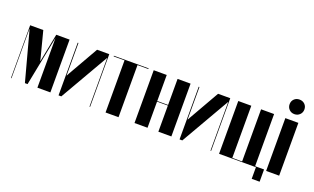

<svg xmlns="http://www.w3.org/2000/svg" viewBox="-84 -1137 2765 1692"><g transform="rotate(20 1298.0 -291.5)"><path d="M405.8 -495.1V0H284.2V-461.9H283.2L191.9 0H167L50.8 -432.1L42 -461.9H41V0H36.1V-495.1H159.2L220.2 -259.8L227.1 -230H229L280.8 -495.1Z M664.1 -494.1H778.3V0H772.5V-456.1H771.5L508.3 0H482.4V-494.1H489.3V-189.9H491.2L506.3 -217.8Z M1147 -495.1V-488.8H1044.9V0H923.3V-488.8H821.3V-495.1Z M1194.8 -495.1H1316.9V-251H1418.5V-495.1H1540.5V0H1418.5V-245.1H1316.9V0H1194.8Z M1798.8 -494.1H1913.1V0H1907.2V-456.1H1906.2L1643.1 0H1617.2V-494.1H1624V-189.9H1626L1641.1 -217.8Z M1987.8 0V-495.1H2109.9V-5.9H2201.7V-495.1H2323.7V-5.9H2407.7V108.9H2333.5V0Z M2491.2 -691.9Q2521.5 -691.9 2541.3 -672.6Q2561 -653.3 2561 -624Q2561 -594.7 2541 -575Q2521 -555.2 2491.2 -555.2Q2461.4 -555.2 2441.9 -575Q2422.4 -594.7 2422.4 -624Q2422.4 -653.3 2441.9 -672.6Q2461.4 -691.9 2491.2 -691.9ZM2429.2 -495.1H2551.3V0H2429.2Z"/></g></svg>

Font: Moniqa Black Display
Style: Regular
Weight: 900
Designer: Rajesh Rajput
Foundry: Rajesh Rajput
Version: Version 1.000